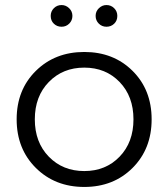

<svg xmlns="http://www.w3.org/2000/svg" viewBox="-20 -736 667 761"><path d="M181 -673Q181 -691 193.5 -703.5Q206 -716 224 -716Q241 -716 254 -703.5Q267 -691 267 -673Q267 -655 254.5 -642.5Q242 -630 224 -630Q206 -630 193.5 -642Q181 -654 181 -673ZM402 -716Q420 -716 432.5 -703.5Q445 -691 445 -673Q445 -654 432.5 -642Q420 -630 402 -630Q384 -630 371.5 -642.5Q359 -655 359 -673Q359 -691 372 -703.5Q385 -716 402 -716ZM505.5 -70.5Q430 5 314 5Q198 5 122 -70.5Q46 -146 46 -263Q46 -380 122 -455Q198 -530 314 -530Q430 -530 505.5 -455Q581 -380 581 -263Q581 -146 505.5 -70.5ZM173.5 -115Q229 -58 314 -58Q399 -58 454 -115Q509 -172 509 -263Q509 -354 454 -411Q399 -468 314 -468Q229 -468 173.5 -411Q118 -354 118 -263Q118 -172 173.5 -115Z"/></svg>

Font: Montserrat Alternates
Style: Regular
Weight: 400
Designer: Julieta Ulanovsky
Foundry: Julieta Ulanovsky
Version: Version 7.200;PS 007.200;hotconv 1.0.88;makeotf.lib2.5.64775